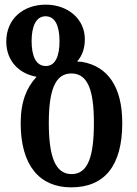

<svg xmlns="http://www.w3.org/2000/svg" viewBox="-20 -793 589 826"><path d="M286 13C430 13 506 -80 506 -264C506 -419 444 -508 332 -527C326 -527 317 -528 313 -528V-530C333 -553 345 -584 345 -624C345 -713 270 -773 177 -773C81 -773 7 -713 7 -614C7 -531 62 -476 136 -463V-461C95 -417 69 -356 69 -263C69 -80 151 13 286 13ZM177 -509C134 -509 116 -553 116 -616C116 -678 134 -723 176 -723C219 -723 236 -678 236 -616C236 -553 219 -509 177 -509ZM288 -44C217 -44 190 -121 190 -264C190 -402 216 -477 287 -477C359 -477 384 -402 384 -264C384 -121 359 -44 288 -44Z"/></svg>

Font: Noto Serif Georgian Condensed SemiBold
Style: Regular
Weight: 600
Width: 3
Designer: Monotype Design Team, Akaki Razmadze
Foundry: Google LLC
Version: Version 2.003